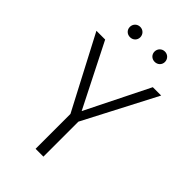

<svg xmlns="http://www.w3.org/2000/svg" viewBox="-259 -954 1040 1040"><g transform="rotate(45 261.5 -434.0)"><path d="M166 -868C143 -868 126 -850 126 -828C126 -806 143 -789 166 -789C189 -789 206 -806 206 -828C206 -850 189 -868 166 -868ZM355 -868C332 -868 315 -850 315 -828C315 -806 332 -789 355 -789C378 -789 395 -806 395 -828C395 -850 378 -868 355 -868ZM509 -685H445L264 -321L80 -685H13L232 -267V0H292V-268Z"/></g></svg>

Font: FiraGO Light
Style: Regular
Weight: 300
Designer: bBox Type
Foundry: bBox Type GmbH
Version: Version 1.001;PS 001.001;hotconv 1.0.88;makeotf.lib2.5.64775